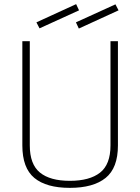

<svg xmlns="http://www.w3.org/2000/svg" viewBox="-20 -899 678 928"><path d="M124 -196Q124 -105 173 -65Q222 -25 317.5 -25Q413 -25 463.5 -64.5Q514 -104 514 -196V-700H550V-196Q550 -87 490.5 -39Q431 9 317.5 9Q204 9 146 -39Q88 -87 88 -196V-700H124ZM347 -791 538 -878 553 -849 361 -761ZM156 -791 348 -879 362 -849 171 -762Z"/></svg>

Font: Titillium Web ExtraLight
Style: Regular
Weight: 275
Version: Version 1.002;PS 57.000;hotconv 1.0.70;makeotf.lib2.5.55311